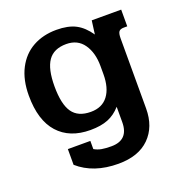

<svg xmlns="http://www.w3.org/2000/svg" viewBox="-127 -601 846 907"><g transform="rotate(-20 296.5 -147.5)"><path d="M114 132V53H227V94Q244 104 263.5 107.5Q283 111 312 111Q399 111 399 21V-56Q371 -24 335 -9.5Q299 5 246 5Q142 5 84.5 -59Q27 -123 27 -247Q27 -326 56 -382Q85 -438 136.5 -466.5Q188 -495 255 -495Q314 -495 351.5 -475.5Q389 -456 419 -412L428 -480H576V-396H559Q540 -396 533.5 -386.5Q527 -377 527 -354V-1Q527 91 472 145.5Q417 200 316 200Q191 200 114 132ZM393 -222V-263Q393 -330 363 -373Q333 -416 276 -416Q213 -416 184.5 -375Q156 -334 156 -247Q156 -157 184.5 -116Q213 -75 277 -75Q334 -75 363.5 -114Q393 -153 393 -222Z"/></g></svg>

Font: Pridi Medium
Style: Regular
Weight: 500
Designer: Katatrad Team
Foundry: CadsonDemak
Version: Version 1.001